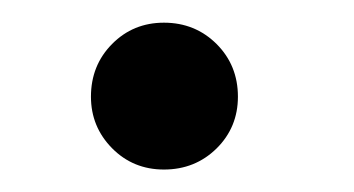

<svg xmlns="http://www.w3.org/2000/svg" viewBox="-20 -360 315 171"><path d="M61 -273.9Q61 -301.8 79.8 -320.8Q98.6 -339.8 126 -339.8Q153.8 -339.8 172.9 -320.8Q191.9 -301.8 191.9 -273.9Q191.9 -246.6 172.9 -227.8Q153.8 -209 126 -209Q98.6 -209 79.8 -228Q61 -247.1 61 -273.9Z"/></svg>

Font: Libre Baskerville
Style: Italic
Weight: 400
Designer: Pablo Impallari, Rodrigo Fuenzalida
Foundry: Pablo Impallari, Rodrigo Fuenzalida
Version: Version 1.000